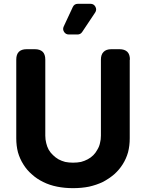

<svg xmlns="http://www.w3.org/2000/svg" viewBox="-20 -978 769 1008"><path d="M314.5 -838.9Q320.3 -850.6 335.9 -884.8Q351.6 -918.9 362.3 -941.4Q370.1 -958 388.7 -958H455.1Q472.7 -958 481 -942.4Q489.3 -926.8 479.5 -912.1Q460 -882.8 411.1 -809.6Q402.3 -796.9 386.7 -796.9H341.8Q325.2 -796.9 316.4 -810.5Q307.6 -824.2 314.5 -838.9ZM661.1 -252Q661.1 -212.9 652.3 -178.7Q642.6 -144.5 624 -115.2Q605.5 -85.9 579.1 -62.5Q552.7 -40 519.5 -22.5Q486.3 -6.8 447.3 2Q408.2 9.8 363.3 9.8Q319.3 9.8 280.3 2Q240.2 -5.9 207 -22.5Q172.9 -39.1 147.5 -62.5Q121.1 -85 102.5 -115.2Q84 -144.5 74.2 -178.7Q65.4 -212.9 65.4 -252Q65.4 -389.6 65.4 -665Q65.4 -692.4 79.1 -706.1Q92.8 -719.7 120.1 -719.7Q133.8 -719.7 163.1 -719.7Q189.5 -719.7 204.1 -706.1Q217.8 -692.4 217.8 -665Q217.8 -532.2 217.8 -265.6Q217.8 -245.1 222.7 -226.6Q226.6 -209 235.4 -192.4Q245.1 -175.8 257.8 -164.1Q270.5 -151.4 287.1 -141.6Q303.7 -132.8 322.3 -127.9Q341.8 -124 363.3 -124Q385.7 -124 405.3 -127.9Q423.8 -132.8 440.4 -141.6Q457 -150.4 469.7 -163.1Q482.4 -175.8 491.2 -192.4Q501 -208 504.9 -226.6Q509.8 -245.1 509.8 -265.6Q509.8 -398.4 509.8 -665Q509.8 -691.4 523.4 -705.1Q537.1 -719.7 564.5 -719.7Q578.1 -719.7 607.4 -719.7Q633.8 -719.7 648.4 -706.1Q662.1 -692.4 662.1 -665Q662.1 -665 661.1 -665Q661.1 -561.5 661.1 -459Q661.1 -355.5 661.1 -252Z"/></svg>

Font: DeepSea
Style: Bold
Weight: 700
Designer: Stem
Version: Version 3.019;git-0a5106e0b